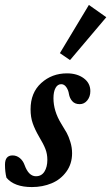

<svg xmlns="http://www.w3.org/2000/svg" viewBox="-42 -739 446 770"><path d="M238.8 -498 198.2 -525.9 314.5 -719.2 384.3 -669.9ZM85.9 11.2Q15.1 11.2 -16.1 -26.4Q-22 -49.8 -22 -78.6Q-22 -115.7 8.3 -115.7Q24.4 -115.7 37.4 -105.2Q50.3 -94.7 56.6 -77.1Q72.8 -32.2 102.1 -32.2Q124.5 -32.2 136.2 -50.8Q147.9 -69.3 147.9 -98.1Q147.9 -121.6 140.1 -141.6Q132.3 -161.6 115.2 -189.9Q98.1 -219.2 89.4 -244.1Q80.6 -269 80.6 -300.8Q80.6 -367.2 123.3 -406Q166 -444.8 226.6 -444.8Q267.1 -444.8 293.7 -425.3Q320.3 -405.8 320.3 -373.5Q320.3 -351.6 308.1 -336.4Q295.9 -321.3 277.8 -321.3Q258.3 -321.3 247.8 -333.3Q237.3 -345.2 234.4 -362.3Q232.4 -377 224.1 -389.2Q215.8 -401.4 203.6 -401.4Q189 -401.4 180.7 -386.2Q172.4 -371.1 172.4 -345.2Q172.4 -293.9 203.1 -243.7Q217.8 -220.2 225.6 -206.1Q233.4 -191.9 240.2 -169.7Q247.1 -147.5 247.1 -124.5Q247.1 -82 224.1 -50.5Q201.2 -19 165 -3.9Q128.9 11.2 85.9 11.2Z"/></svg>

Font: Elstob
Style: Bold Italic
Weight: 700
Italic angle: -20°
Designer: Peter S. Baker
Version: Version 1.015